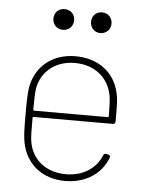

<svg xmlns="http://www.w3.org/2000/svg" viewBox="-51 -742 629 793"><g transform="rotate(5 263.0 -345.5)"><path d="M185 -613C210 -613 228 -632 228 -656C228 -681 210 -699 185 -699C160 -699 142 -681 142 -656C142 -632 160 -613 185 -613ZM340 -613C365 -613 383 -632 383 -656C383 -681 365 -699 340 -699C316 -699 298 -681 298 -656C298 -632 316 -613 340 -613ZM249 -20C166 -20 109 -68 96 -138C92 -156 92 -190 92 -240C92 -243 94 -244 96 -244H425C431 -244 435 -248 435 -255C435 -327 435 -344 429 -371C412 -453 345 -509 247 -509C154 -509 88 -455 69 -376C62 -344 62 -309 62 -252C62 -196 62 -156 71 -122C91 -45 155 8 248 8C335 8 399 -37 424 -104C426 -110 423 -115 417 -116L408 -118C402 -119 398 -117 396 -111C374 -57 322 -20 249 -20ZM247 -481C330 -481 386 -432 400 -363C404 -346 405 -311 405 -274C405 -271 403 -270 401 -270H96C94 -270 92 -271 92 -274C92 -313 93 -346 96 -364C109 -432 165 -481 247 -481Z"/></g></svg>

Font: Barlow Thin
Style: Regular
Weight: 250
Designer: Jeremy Tribby
Foundry: Tribby Type
Version: Version 1.422;hotconv 1.0.109;makeotfexe 2.5.65596